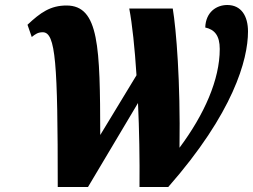

<svg xmlns="http://www.w3.org/2000/svg" viewBox="-20 -748 1012 768"><path d="M211 0H332L532 -336C537 -228 539 -111 538 0H653C913 -296 972 -509 972 -622C972 -684 945 -728 889 -728C846 -728 803 -700 801 -638C838 -630 859 -606 859 -552C859 -429 797 -290 698 -157C702 -422 685 -630 671 -714H497C509 -651 519 -556 526 -447L381 -208C380 -559 377 -726 246 -726C182 -726 142 -698 90 -649L107 -600C122 -612 132 -619 151 -619C203 -619 211 -497 211 0Z"/></svg>

Font: Noto Serif Condensed Black
Style: Italic
Weight: 900
Width: 3
Italic angle: -12°
Designer: Monotype Design Team
Foundry: Monotype Imaging Inc.
Version: Version 2.013